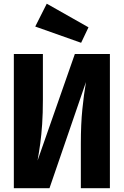

<svg xmlns="http://www.w3.org/2000/svg" viewBox="-20 -997 655 1017"><path d="M53.3 0V-710.8H207.2V-469.7Q207.2 -396.4 203.3 -339.5Q199.5 -282.6 193.1 -236.2Q186.7 -189.7 179 -146.7L376.4 -710.8H562.1V0H408.2V-235.9Q408.2 -339.5 416.2 -418.2Q424.1 -496.9 435.4 -562.6L242.1 0ZM227.7 -977.4 448.7 -852.3 409.7 -770.3 166.7 -856.4Z"/></svg>

Font: FiraCode Nerd Font Mono
Style: Bold
Weight: 700
Monospace: yes
Designer: Carrois Corporate, Edenspiekermann AG, Nikita Prokopov
Foundry: Carrois Corporate, Edenspiekermann AG, Nikita Prokopov
Version: Version 6.002;Nerd Fonts 3.3.0